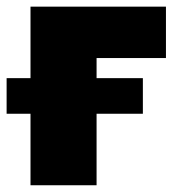

<svg xmlns="http://www.w3.org/2000/svg" viewBox="-45 -549 530 569"><path d="M446.8 -529.3V-377H241.2V0H45.4V-529.3ZM-25.4 -211.9V-317.4H378.4V-211.9Z"/></svg>

Font: Inter 24pt Black
Style: Regular
Weight: 900
Designer: Rasmus Andersson
Foundry: rsms
Version: Version 4.001;git-66647c0bb